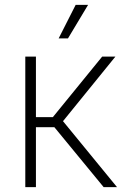

<svg xmlns="http://www.w3.org/2000/svg" viewBox="-20 -773 525 793"><path d="M84.5 0V-539.1H128.4V-289.1H198.2L401.9 -539.1H456.5L240.2 -272.5L463.4 0H408.2L204.6 -247.6H128.4V0ZM222.2 -614.3 292.5 -752.9H343.8L260.7 -614.3Z"/></svg>

Font: Inter 18pt ExtraLight
Style: Regular
Weight: 250
Designer: Rasmus Andersson
Foundry: rsms
Version: Version 4.001;git-66647c0bb